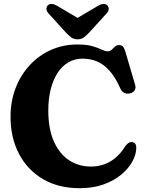

<svg xmlns="http://www.w3.org/2000/svg" viewBox="-20 -946 748 984"><path d="M678.5 -189.5Q678.5 -155 658.5 -118.5Q638.5 -82 601 -50.8Q563.5 -19.5 510 -0.5Q456.5 18.5 388.5 18.5Q280 18.5 200.5 -28Q121 -74.5 77.5 -157.2Q34 -240 34 -348Q34 -427 60 -494.5Q86 -562 132.5 -612.2Q179 -662.5 241.5 -690.2Q304 -718 376 -718Q424.5 -718 454 -709.2Q483.5 -700.5 501.2 -691.8Q519 -683 531 -683Q543.5 -683 552 -691Q560.5 -699 569 -707Q577.5 -715 590 -715Q603.5 -715 610.5 -707Q617.5 -699 623 -679.5L673 -509.5Q677.5 -493.5 669 -481.8Q660.5 -470 644.5 -467Q629.5 -464 616.8 -470.2Q604 -476.5 596.5 -493Q570.5 -551.5 540.2 -584.8Q510 -618 475.8 -631.8Q441.5 -645.5 403.5 -645.5Q363 -645.5 330.5 -626.5Q298 -607.5 275 -572.2Q252 -537 239.8 -488.2Q227.5 -439.5 227.5 -379.5Q227.5 -286.5 255.8 -222.2Q284 -158 333.2 -125.2Q382.5 -92.5 446 -92.5Q502 -92.5 546.2 -119Q590.5 -145.5 621 -195.5Q632.5 -210.5 642 -215Q651.5 -219.5 661 -217Q670.5 -214.5 674.5 -207.5Q678.5 -200.5 678.5 -189.5ZM416 -831.5 273 -916Q243 -934 225.5 -919Q218.5 -913 217.8 -901.5Q217 -890 228.5 -877.5L317 -780Q332.5 -764 345.2 -754.2Q358 -744.5 377.5 -744.5Q397 -744.5 409.8 -754.2Q422.5 -764 438 -780L526.5 -877.5Q538 -890 537.2 -901.5Q536.5 -913 529.5 -919Q512 -934 482 -916L339 -831.5Z"/></svg>

Font: Fraunces 28pt Soft Wonky
Style: Bold
Weight: 700
Version: Version 1.000;[b76b70a41]